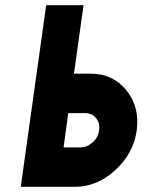

<svg xmlns="http://www.w3.org/2000/svg" viewBox="-20 -720 549 740"><path d="M158 -700 60 0H204H269Q354 0 424 -64Q495 -129 507 -218Q519 -308 467 -372Q415 -436 330 -436H265L302 -700ZM243 -284H308Q335 -284 350 -265Q366 -245 362 -218Q358 -189 337 -171Q316 -152 290 -152H225Z"/></svg>

Font: Unageo
Style: ExtraBold-Italic
Weight: 800
Designer: Richard Sepsi
Foundry: Richard Sepsi
Version: Version 2.000